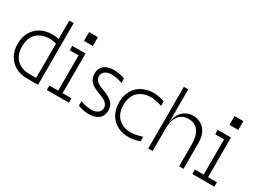

<svg xmlns="http://www.w3.org/2000/svg" viewBox="-38 -1293 2526 1886"><g transform="rotate(30 1225.0 -350.0)"><path d="M275 0H400V-700H350V-492C330 -496 304 -500 275 -500C125 -500 25 -400 25 -250C25 -100 125 0 275 0ZM75 -250C75 -375 150 -450 275 -450C298 -450 326 -445 350 -439V-50H275C150 -50 75 -125 75 -250Z M650 -500H500V-450H600V-50H500V0H750V-50H650ZM575 -600H675V-700H575Z M975 0C1075 0 1125 -50 1125 -125C1125 -300 875 -250 875 -375C875 -425 925 -450 975 -450C1050 -450 1100 -425 1100 -425V-475C1100 -475 1050 -500 975 -500C875 -500 825 -450 825 -375C825 -200 1075 -250 1075 -125C1075 -75 1025 -50 975 -50C900 -50 850 -75 850 -75V-25C850 -25 900 0 975 0Z M1425 -500C1275 -500 1175 -400 1175 -250C1175 -100 1275 0 1425 0C1500 0 1550 -25 1550 -25V-75C1550 -75 1475 -50 1425 -50C1300 -50 1225 -125 1225 -250C1225 -375 1300 -450 1425 -450C1475 -450 1550 -425 1550 -425V-475C1550 -475 1500 -500 1425 -500Z M2000 -250V0H2050V-300C2050 -425 1975 -500 1875 -500C1775 -500 1700 -425 1700 -300V-700H1650V0H1700V-250C1700 -375 1750 -450 1850 -450C1950 -450 2000 -375 2000 -250Z M2300 -500H2150V-450H2250V-50H2150V0H2400V-50H2300ZM2225 -600H2325V-700H2225Z"/></g></svg>

Font: LS-VG5000 Light
Style: Regular
Weight: 400
Designer: Justin Bihan, 2021
Foundry: Justin Bihan, 2021
Version: Version 1.000;Glyphs 3.1.2 (3151)